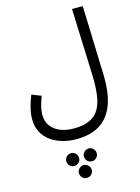

<svg xmlns="http://www.w3.org/2000/svg" viewBox="-174 -807 1043 1431"><g transform="rotate(-15 347.5 -91.5)"><path d="M30 1Q30 -23 34.5 -50.5Q39 -78 48.5 -109.5Q58 -141 72 -176L144 -148Q134 -120 126.5 -95Q119 -70 115.5 -48Q112 -26 112 -6Q112 42 137.5 77Q163 112 208 131Q253 150 313 150Q386 150 433.5 129Q481 108 507.5 65Q534 22 543 -44.5Q552 -111 549 -201L530 -714H613L630 -180Q632 -113 624.5 -51.5Q617 10 596 61.5Q575 113 538 151.5Q501 190 445 211Q389 232 310 232Q257 232 207 218Q157 204 117 176Q77 148 53.5 104.5Q30 61 30 1ZM313 531Q292 531 277.5 516.5Q263 502 263 482Q263 462 277.5 447Q292 432 313 432Q333 432 347.5 447Q362 462 362 482Q362 502 347.5 516.5Q333 531 313 531ZM245 421Q224 421 209.5 406.5Q195 392 195 372Q195 352 209.5 337Q224 322 245 322Q265 322 279.5 337Q294 352 294 372Q294 392 279.5 406.5Q265 421 245 421ZM381 421Q360 421 345.5 406.5Q331 392 331 372Q331 352 345.5 337Q360 322 381 322Q401 322 415.5 337Q430 352 430 372Q430 392 415.5 406.5Q401 421 381 421Z"/></g></svg>

Font: Farlight84_Sys_V01
Style: Regular
Weight: 400
Designer: Ryoko NISHIZUKA  (kana, bopomofo & ideographs); Paul D. Hunt (Latin, Greek & Cyrillic); Sandoll Communications , Soo-you
Foundry: Adobe
Version: Version 2.004;October 29, 2024;FontCreator 14.0.0.2814 64-bi